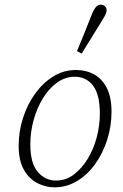

<svg xmlns="http://www.w3.org/2000/svg" viewBox="-20 -790 528 823"><path d="M214 13Q175 13 139.5 -5.5Q104 -24 82 -63Q60 -102 60 -165Q60 -226 78.5 -284Q97 -342 130.5 -388.5Q164 -435 208.5 -462.5Q253 -490 306 -490Q349 -490 383.5 -471Q418 -452 438 -412.5Q458 -373 458 -311Q458 -248 439 -189.5Q420 -131 387 -85.5Q354 -40 309.5 -13.5Q265 13 214 13ZM220 -16Q262 -16 296 -41.5Q330 -67 355.5 -108.5Q381 -150 394.5 -201Q408 -252 408 -302Q408 -386 378.5 -423.5Q349 -461 301 -461Q259 -461 224 -435.5Q189 -410 163.5 -368Q138 -326 124 -275Q110 -224 110 -171Q110 -90 142 -53Q174 -16 220 -16ZM310 -571Q327 -611 343 -651Q359 -691 375 -732Q381 -745 386 -753Q391 -761 397.5 -765.5Q404 -770 411 -770Q423 -770 430 -763Q437 -756 437 -746Q437 -737 432 -727Q427 -717 415 -698Q394 -663 372.5 -629Q351 -595 330 -560Z"/></svg>

Font: Source Serif 4 18pt Light
Style: Italic
Weight: 300
Italic angle: -12°
Designer: Frank Grießhammer
Foundry: Adobe Systems Incorporated
Version: Version 4.004;hotconv 1.0.116;makeotfexe 2.5.65601